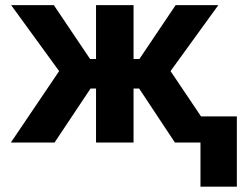

<svg xmlns="http://www.w3.org/2000/svg" viewBox="-20 -550 934 741"><path d="M208.2 -275.6 22.9 -530.3H187.7L327.6 -322.4H350.6V-530.3H495.4V-322.4H518.1L657.9 -530.3H822.7L638.2 -275.6L823.6 0H655L517.1 -208.2H495.4V0H350.6V-208.2H329.4L190.6 0H22ZM894.1 170.3H753.7V-100.9H894.1Z"/></svg>

Font: Pretendard JP Variable
Style: Regular
Weight: 400
Designer: Base glyphs from Inter by Rasmus Andersson; Hangul glyphs from Noto Sans CJK(Source Han Sans) by Jang Soo-young and Kang
Foundry: Kil Hyung-jin
Version: Version 1.307;Glyphs 3.2 (3192)